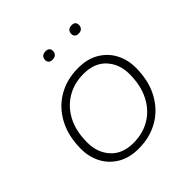

<svg xmlns="http://www.w3.org/2000/svg" viewBox="-176 -791 941 941"><g transform="rotate(-45 295.0 -320.5)"><path d="M260 10Q196 10 151 -17Q106 -44 82.5 -89Q59 -134 59 -189Q59 -278 94 -343.5Q129 -409 190 -444.5Q251 -480 330 -480Q394 -480 439 -453Q484 -426 507.5 -381Q531 -336 531 -281Q531 -192 496 -126.5Q461 -61 400 -25.5Q339 10 260 10ZM262 -28Q329 -28 379.5 -59Q430 -90 458.5 -146.5Q487 -203 487 -280Q487 -350 445.5 -395.5Q404 -441 328 -441Q262 -441 211 -410Q160 -379 131.5 -323.5Q103 -268 103 -190Q103 -120 144.5 -74Q186 -28 262 -28ZM451 -597Q438 -597 431 -603.5Q424 -610 424 -621Q424 -636 432.5 -643.5Q441 -651 456 -651Q469 -651 475.5 -644.5Q482 -638 482 -627Q482 -613 474 -605Q466 -597 451 -597ZM270 -597Q257 -597 250 -603.5Q243 -610 243 -621Q243 -636 251.5 -643.5Q260 -651 275 -651Q288 -651 295 -644.5Q302 -638 302 -627Q302 -613 293.5 -605Q285 -597 270 -597Z"/></g></svg>

Font: Gantari ExtraLight
Style: Italic
Weight: 250
Italic angle: -10°
Designer: Anugrah Pasau
Foundry: Lafontype
Version: Version 1.000